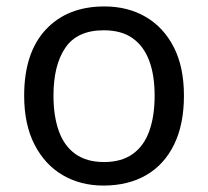

<svg xmlns="http://www.w3.org/2000/svg" viewBox="-20 -566 645 596"><path d="M551 -269Q551 -180 520.5 -117.5Q490 -55 434 -22.5Q378 10 301 10Q230 10 174.5 -22.5Q119 -55 87 -117.5Q55 -180 55 -269Q55 -402 122 -474Q189 -546 304 -546Q377 -546 432.5 -513.5Q488 -481 519.5 -419.5Q551 -358 551 -269ZM146 -269Q146 -206 162.5 -159.5Q179 -113 214 -88Q249 -63 303 -63Q357 -63 392 -88Q427 -113 443.5 -159.5Q460 -206 460 -269Q460 -333 443 -378Q426 -423 391.5 -447.5Q357 -472 302 -472Q220 -472 183 -418Q146 -364 146 -269Z"/></svg>

Font: Noto Sans Canadian Aboriginal
Style: Regular
Weight: 400
Designer: Monotype Design Team, Typotheque's Kevin King
Foundry: Monotype Imaging Inc.
Version: Version 2.002